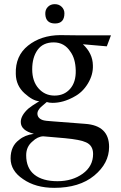

<svg xmlns="http://www.w3.org/2000/svg" viewBox="-20 -634 583 924"><path d="M353 -464H514L494 -411L379 -421Q426 -377 427 -320Q429 -275 403 -232Q377 -189 336 -168Q284 -139 233 -139Q217 -139 205 -143L177 -119Q160 -102 160 -88Q160 -65 186 -56Q198 -52 234 -50L390 -38Q505 -30 505 73Q505 152 433.5 211Q362 270 241 270Q151 270 91 228Q31 188 31 128.5Q31 69 72 39Q99 16 143 10Q80 -6 80 -47Q80 -78 116 -111Q130 -123 169 -147Q139 -148 98 -185Q57 -222 56 -278Q53 -365 115 -414.5Q177 -464 269 -465Q322 -465 353 -464ZM319 -385Q290 -430 238.5 -430Q187 -430 161 -394Q135 -358 135 -300.5Q135 -243 165.5 -208.5Q196 -174 242.5 -174Q289 -174 317.5 -206.5Q346 -239 344.5 -295.5Q343 -352 319 -385ZM292 31 188 22Q161 23 136 47Q106 72 106 113Q106 175 145.5 206.5Q185 238 256.5 238Q328 238 378 202Q428 166 428 107Q428 66 394 51Q367 38 292 31ZM290 -570Q290 -521 245 -521Q200 -521 198 -566Q197 -587 210 -600.5Q223 -614 243.5 -614Q264 -614 277 -601Q290 -588 290 -570Z"/></svg>

Font: GFS Didot
Style: Regular
Weight: 400
Designer: Takis Katsoulidis and George D. Matthiopoulos
Foundry: Takis Katsoulidis and George D. Matthiopoulos
Version: Version 1.0